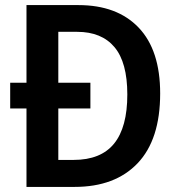

<svg xmlns="http://www.w3.org/2000/svg" viewBox="-20 -734 702 754"><path d="M288 -714Q440 -714 524.5 -625.5Q609 -537 609 -367Q609 -186 520.5 -93Q432 0 273 0H84V-308H20V-409H84V-714ZM283 -609H209V-409H335V-308H209V-106H269Q376 -106 428 -170Q480 -234 480 -363Q480 -489 429.5 -549Q379 -609 283 -609Z"/></svg>

Font: Noto Sans Khmer UI SemiCondensed SemiBold
Style: Regular
Weight: 600
Width: 4
Designer: Danh Hong and the Monotype Design Team
Foundry: Monotype Imaging Inc.
Version: Version 2.002; ttfautohint (v1.8.4.7-5d5b)